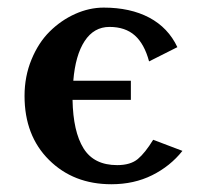

<svg xmlns="http://www.w3.org/2000/svg" viewBox="-20 -470 537 500"><path d="M368.2 -310.1Q356 -355.5 331.1 -377.7Q306.2 -399.9 265.1 -399.9Q224.6 -399.9 200.4 -363Q176.3 -326.2 170.9 -259.8H320.8V-210H168.9Q170.4 -127.4 197.5 -83.7Q224.6 -40 285.2 -40Q319.8 -40 338.9 -55.9Q357.9 -71.8 378.9 -106L455.1 -77.1Q423.3 -37.1 376.2 -13.7Q329.1 9.8 270 9.8Q171.4 9.8 107.7 -53.5Q43.9 -116.7 43.9 -220.2Q43.9 -271 62 -314.9Q80.1 -358.9 109.4 -387.9Q138.7 -417 175.5 -433.6Q212.4 -450.2 250 -450.2Q319.3 -450.2 368.7 -424.1Q418 -397.9 441.9 -347.2Z"/></svg>

Font: Pfennig
Style: Bold
Weight: 700
Version: Version 20120410 ; ttfautohint (v0.8)